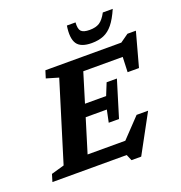

<svg xmlns="http://www.w3.org/2000/svg" viewBox="-191 -1078 1190 1263"><g transform="rotate(-20 404.0 -446.0)"><path d="M513.5 42.5 495.5 0H-24.5L-9 -51.5L82 -77.5L252.5 -630.5L167.5 -655.5L183.5 -707H715L773 -748H832L767 -510H687.5L691.5 -615.5H415.5L353 -411H501L535 -495H607L529 -240H457L475 -326H327L255 -91.5H519L647 -226H727.5L581.5 42.5ZM549 -856.5Q592 -856.5 618.2 -873.2Q644.5 -890 668.5 -935H738Q710.5 -872 681.5 -836.2Q652.5 -800.5 616.5 -785.5Q580.5 -770.5 532.5 -770.5Q455.5 -770.5 429.5 -810Q403.5 -849.5 417 -935H477.5Q474 -890 489.8 -873.2Q505.5 -856.5 549 -856.5Z"/></g></svg>

Font: Newsreader Caption SemiBold
Style: Italic
Weight: 600
Italic angle: -17°
Designer: Hugues Gentile
Foundry: Production Type
Version: Version 1.001